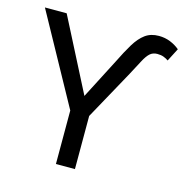

<svg xmlns="http://www.w3.org/2000/svg" viewBox="-106 -820 887 920"><g transform="rotate(15 337.0 -360.5)"><path d="M265.1 -283.2 401.9 -548.3Q428.7 -603 452.1 -641.6Q475.6 -680.2 503.2 -700.4Q530.8 -720.7 570.8 -720.7Q601.1 -720.7 627.7 -710Q654.3 -699.2 674.3 -682.1L641.1 -617.7Q630.9 -625 617.7 -630.1Q604.5 -635.3 585.9 -635.3Q563.5 -635.3 548.8 -621.8Q534.2 -608.4 519.5 -580.1Q504.9 -551.8 481.4 -508.3L337.9 -247.6H279.8ZM115.2 -710.9 335 -281.7 316.4 -247.6H262.2L7.3 -710.9ZM346.7 -330.1V0H252.4V-330.1Z"/></g></svg>

Font: RobotoDEMO
Style: Regular
Weight: 400
Designer: Christian Robertson
Foundry: Google
Version: Version 2.136